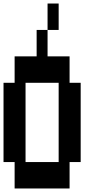

<svg xmlns="http://www.w3.org/2000/svg" viewBox="-20 -1050 540 1090"><path d="M313 -880H250V-1030H313ZM438 -580V-130H375V20H63V-130H0V-580H63V-730H188V-880H250V-730H375V-580ZM313 -580H125V-130H313Z"/></svg>

Font: 2P VHS
Style: Regular
Weight: 400
Designer: CodeMan38
Foundry: CodeMan38
Version: Version 3.000